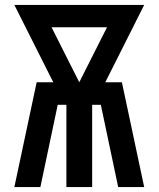

<svg xmlns="http://www.w3.org/2000/svg" viewBox="-20 -755 640 775"><path d="M38 0 128 -423H195L38 -735H562L405 -423H472L562 0H457L387 -332H352V0H248V-332H213L143 0ZM300 -423 412 -645H188Z"/></svg>

Font: Iosevka Curly SmBdEx
Style: Regular
Weight: 600
Width: 7
Monospace: yes
Designer: Belleve Invis
Foundry: Belleve Invis
Version: Version 11.1.0; ttfautohint (v1.8.3)